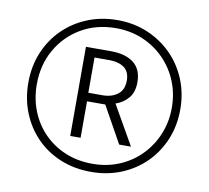

<svg xmlns="http://www.w3.org/2000/svg" viewBox="-80 -813 992 912"><g transform="rotate(10 415.5 -357.0)"><path d="M415 9Q334 9 266.5 -19Q199 -47 150.5 -97Q102 -147 75.5 -213.5Q49 -280 49 -357Q49 -437 77 -504Q105 -571 155 -620Q205 -669 271.5 -696Q338 -723 416 -723Q495 -723 562 -694.5Q629 -666 678.5 -616Q728 -566 755 -499.5Q782 -433 782 -357Q782 -278 754.5 -211.5Q727 -145 677.5 -95.5Q628 -46 561 -18.5Q494 9 415 9ZM415 -30Q485 -30 544.5 -55Q604 -80 648 -125Q692 -170 716.5 -229.5Q741 -289 741 -357Q741 -425 717 -484Q693 -543 649 -588Q605 -633 545.5 -658.5Q486 -684 415 -684Q321 -684 247.5 -641Q174 -598 132 -524Q90 -450 90 -357Q90 -288 113.5 -228.5Q137 -169 180.5 -124.5Q224 -80 283.5 -55Q343 -30 415 -30ZM289 -142V-572H410Q480 -572 519.5 -541.5Q559 -511 559 -448Q559 -400 534.5 -371.5Q510 -343 474 -331L582 -142H525L427 -318H339V-142ZM406 -359Q451 -359 479.5 -381Q508 -403 508 -447Q508 -490 481.5 -509.5Q455 -529 407 -529H338V-359Z"/></g></svg>

Font: Noto Sans Myanmar SemiCondensed Light
Style: Regular
Weight: 300
Width: 4
Designer: Monotype Design Team
Foundry: Monotype Imaging Inc.
Version: Version 2.107; ttfautohint (v1.8.4.7-5d5b)